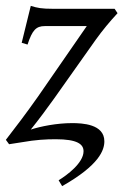

<svg xmlns="http://www.w3.org/2000/svg" viewBox="-22 -477 431 655"><path d="M263 39C263 79 206 121 178 138L190 158C317 86 334 35 334 5C334 -54 258 -57 224 -57C172 -57 117 -46 83 -35C111 -70 137 -105 162 -140L305 -342C328 -374 353 -404 379 -432L369 -447H158C120 -447 105 -450 83 -457L52 -331L72 -325C88 -374 101 -388 131 -388H274L108 -148C65 -87 32 -44 -2 0L9 15L54 8C99 0 134 -2 168 -2C242 -2 263 15 263 39Z"/></svg>

Font: Temporarium
Style: Italic
Weight: 400
Italic angle: -7°
Version: Version 1.1